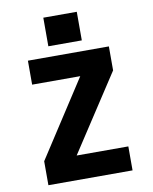

<svg xmlns="http://www.w3.org/2000/svg" viewBox="-98 -993 846 1065"><g transform="rotate(-10 325.0 -460.0)"><path d="M87 0V-135L366 -565H95V-700H551V-565L270 -135H561V0ZM220.5 -920H409V-759H220.5Z"/></g></svg>

Font: Trispace Thin ExtraBold
Style: Regular
Weight: 800
Version: Version 1.210